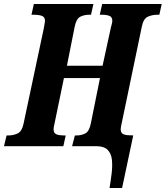

<svg xmlns="http://www.w3.org/2000/svg" viewBox="-40 -734 832 964"><path d="M510 210Q516 174 520.5 137Q525 100 522 69Q519 38 501 19Q483 0 444 0H322L336 -54H346Q368 -54 388 -64Q408 -74 416 -114L462 -342H281L234 -115Q229 -94 229 -86Q229 -65 243.5 -59.5Q258 -54 279 -54H290L278 0H-20L-7 -54H3Q27 -54 48.5 -64Q70 -74 78 -112L180 -592Q182 -608 184 -616Q186 -624 186 -628Q186 -649 170 -654.5Q154 -660 128 -660H118L130 -714H429L417 -660H407Q383 -660 363 -650Q343 -640 335 -600L296 -404H475L517 -597Q520 -608 522 -616Q524 -624 524 -628Q524 -649 509 -654.5Q494 -660 472 -660H461L473 -714H772L760 -660H750Q724 -660 702 -650Q680 -640 672 -600L572 -120Q569 -107 567.5 -98.5Q566 -90 566 -86Q566 -67 578 -61Q590 -55 608 -55L629 -54L573 210Z"/></svg>

Font: Noto Serif ExtraCondensed ExtraBold
Style: Italic
Weight: 800
Width: 2
Italic angle: -12°
Designer: Monotype Design Team
Foundry: Monotype Imaging Inc.
Version: Version 2.013